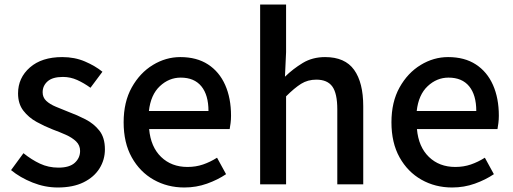

<svg xmlns="http://www.w3.org/2000/svg" viewBox="-20 -817 2273 851"><path d="M236 14Q179 14 124 -8Q69 -30 29 -63L84 -138Q120 -109 157.5 -91.5Q195 -74 239 -74Q288 -74 311.5 -95.5Q335 -117 335 -148Q335 -173 317.5 -190Q300 -207 272 -219.5Q244 -232 214 -243Q178 -257 142.5 -276.5Q107 -296 83.5 -326.5Q60 -357 60 -403Q60 -472 112.5 -518Q165 -564 256 -564Q311 -564 356.5 -544.5Q402 -525 434 -499L381 -428Q352 -449 322 -462.5Q292 -476 259 -476Q213 -476 191 -456.5Q169 -437 169 -408Q169 -385 185 -370Q201 -355 227.5 -344Q254 -333 284 -321Q322 -307 359 -288Q396 -269 420.5 -238Q445 -207 445 -155Q445 -109 421 -70.5Q397 -32 350.5 -9Q304 14 236 14Z M797 14Q722 14 661 -20.5Q600 -55 564 -119.5Q528 -184 528 -275Q528 -365 564 -429.5Q600 -494 657.5 -529Q715 -564 779 -564Q852 -564 902 -531.5Q952 -499 978 -440.5Q1004 -382 1004 -304Q1004 -287 1002 -271.5Q1000 -256 998 -245H641Q648 -166 694 -121.5Q740 -77 811 -77Q848 -77 880 -88Q912 -99 942 -118L982 -45Q945 -20 897.5 -3Q850 14 797 14ZM640 -325H904Q904 -396 872.5 -434.5Q841 -473 781 -473Q729 -473 688.5 -435Q648 -397 640 -325Z M1133 0V-797H1248V-586L1243 -477Q1279 -512 1322 -538Q1365 -564 1421 -564Q1509 -564 1549.5 -507.5Q1590 -451 1590 -346V0H1475V-332Q1475 -403 1453 -433.5Q1431 -464 1382 -464Q1344 -464 1314.5 -445.5Q1285 -427 1248 -390V0Z M1984 14Q1909 14 1848 -20.5Q1787 -55 1751 -119.5Q1715 -184 1715 -275Q1715 -365 1751 -429.5Q1787 -494 1844.5 -529Q1902 -564 1966 -564Q2039 -564 2089 -531.5Q2139 -499 2165 -440.5Q2191 -382 2191 -304Q2191 -287 2189 -271.5Q2187 -256 2185 -245H1828Q1835 -166 1881 -121.5Q1927 -77 1998 -77Q2035 -77 2067 -88Q2099 -99 2129 -118L2169 -45Q2132 -20 2084.5 -3Q2037 14 1984 14ZM1827 -325H2091Q2091 -396 2059.5 -434.5Q2028 -473 1968 -473Q1916 -473 1875.5 -435Q1835 -397 1827 -325Z"/></svg>

Font: Source Han Sans SC Medium
Style: Regular
Weight: 500
Designer: Ryoko NISHIZUKA 西塚涼子 (kana, bopomofo & ideographs); Paul D. Hunt (Latin, Greek & Cyrillic); Sandoll Communications 산돌커뮤니
Foundry: Adobe
Version: Version 2.004;hotconv 1.0.118;makeotfexe 2.5.65603